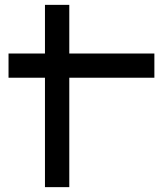

<svg xmlns="http://www.w3.org/2000/svg" viewBox="-20 -770 662 790"><path d="M265.1 0H165V-450.2H15.1V-549.8H165V-750H265.1V-549.8H615.2V-450.2H265.1Z"/></svg>

Font: Bruno Ace
Style: Regular
Weight: 400
Designer: Astigmatic (AOETI)
Foundry: Astigmatic (AOETI)
Version: Version 1.000